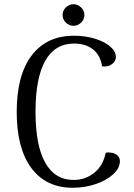

<svg xmlns="http://www.w3.org/2000/svg" viewBox="-20 -875 636 908"><path d="M59 -346Q59 -520 130 -613Q201 -706 329 -706Q382 -706 427.5 -692.5Q473 -679 500.5 -655.5Q528 -632 528 -605Q528 -586 510 -572Q492 -558 463 -561Q455 -613 420.5 -641Q386 -669 330 -669Q240 -669 194 -587.5Q148 -506 148 -346Q148 -187 194 -105.5Q240 -24 328 -24Q384 -24 426 -58Q468 -92 480 -153L492 -154Q515 -154 531 -143.5Q547 -133 547 -113Q547 -80 515.5 -51Q484 -22 432.5 -4.5Q381 13 324 13Q198 13 128.5 -80Q59 -173 59 -346ZM276 -804Q276 -825 291.5 -840Q307 -855 327 -855Q348 -855 363.5 -840Q379 -825 379 -804Q379 -783 363.5 -768Q348 -753 327 -753Q307 -753 291.5 -768Q276 -783 276 -804Z"/></svg>

Font: Arima Madurai
Style: Regular
Weight: 400
Designer: Joana Correia and Natanael Gama
Foundry: NDISCOVER
Version: Version 1.019